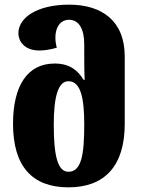

<svg xmlns="http://www.w3.org/2000/svg" viewBox="-20 -794 620 825"><path d="M274 11C429 11 516 -80 516 -262V-551C516 -706 416 -774 277 -774C139 -774 59 -718 59 -651C59 -619 83 -577 149 -577C171 -577 197 -581 224 -589C220 -604 218 -619 218 -633C218 -675 238 -709 277 -709C320 -709 342 -668 342 -604V-563C342 -527 342 -481 344 -451H339C315 -491 280 -521 215 -521C98 -521 36 -426 36 -262C36 -81 117 11 274 11ZM274 -56C228 -56 211 -124 211 -258C211 -373 228 -445 274 -445C329 -445 342 -366 342 -259C342 -126 329 -56 274 -56Z"/></svg>

Font: Noto Serif Georgian Condensed Black
Style: Regular
Weight: 900
Width: 3
Designer: Monotype Design Team, Akaki Razmadze
Foundry: Google LLC
Version: Version 2.003